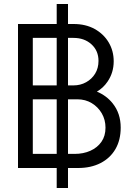

<svg xmlns="http://www.w3.org/2000/svg" viewBox="-20 -840 624 960"><path d="M70 0V-720H263.5V-820H320V-720H348Q408.5 -720 453.5 -695Q498.5 -670 523.5 -627.8Q548.5 -585.5 548.5 -533.5Q548.5 -476.5 517.5 -431.5Q496 -400 464.5 -382Q513 -361.5 543.5 -323Q583.5 -273 583.5 -202Q583.5 -139.5 557 -94.2Q530.5 -49 482.5 -24.5Q434.5 0 371 0H320V100H263.5V0ZM144 -413H263.5V-650.5H144ZM320 -413H347.5Q382 -413 410.5 -428.8Q439 -444.5 455.8 -472Q472.5 -499.5 472.5 -535.5Q472.5 -586.5 437.2 -618.5Q402 -650.5 347.5 -650.5H320ZM144 -70.5H263.5V-343.5H144ZM320 -70.5H353Q397 -70.5 432 -86.2Q467 -102 487.2 -131Q507.5 -160 507.5 -201.5Q507.5 -241 489 -273Q470.5 -305 438.8 -324.2Q407 -343.5 366.5 -343.5H320Z"/></svg>

Font: Cns Manrope
Style: Regular
Weight: 400
Designer: Mikhail Sharanda
Foundry: Mikhail Sharanda
Version: Version 4.504